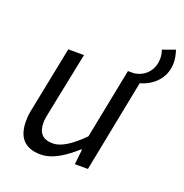

<svg xmlns="http://www.w3.org/2000/svg" viewBox="-121 -763 846 883"><g transform="rotate(20 301.5 -321.0)"><path d="M603 -593C603 -611 599 -634 592 -654L531 -632C536 -618 539 -599 538 -587C536 -527 494 -491 446 -486H418L350 -142C291 -82 244 -55 207 -55C157 -55 134 -80 134 -130C134 -147 137 -161 142 -186L203 -486H126L64 -176C58 -150 56 -132 56 -109C56 -35 89 12 171 12C230 12 286 -27 339 -74H343L335 0H399L488 -452C544 -467 603 -513 603 -593Z"/></g></svg>

Font: Cambridge Sans Italic
Style: Regular
Weight: 400
Italic angle: -11°
Version: Version 2.000;PS 002.000;hotconv 1.0.88;makeotf.lib2.5.64775